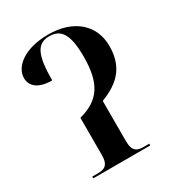

<svg xmlns="http://www.w3.org/2000/svg" viewBox="-173 -836 874 946"><g transform="rotate(-30 263.5 -362.5)"><path d="M81 0H405V-10H374C339 -10 312 -18 312 -78V-307C416 -347 476 -407 476 -526C476 -646 385 -725 243 -725C103 -725 32 -660 32 -598C32 -552 69 -519 147 -519C147 -660 171 -715 243 -715C311 -715 340 -667 340 -542C340 -391 292 -321 175 -290V-78C175 -18 147 -10 112 -10H81Z"/></g></svg>

Font: Noto Serif Display SemiBold
Style: Regular
Weight: 600
Designer: Monotype Design Team
Foundry: Monotype Imaging Inc.
Version: Version 2.009